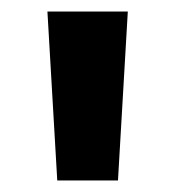

<svg xmlns="http://www.w3.org/2000/svg" viewBox="-20 -735 303 332"><path d="M79 -423 62 -715H201L184 -423Z"/></svg>

Font: Rosa Sans
Style: Bold
Weight: 700
Designer: Pentagram / MCKL
Foundry: Pentagram / MCKL
Version: Version 1.005;September 16, 2019;FontCreator 11.5.0.2425 64-